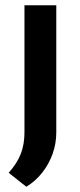

<svg xmlns="http://www.w3.org/2000/svg" viewBox="-20 -511 306 730"><path d="M194 -491V-8Q194 35 180 74Q166 113 140.5 145.5Q115 178 80 199L13 146Q45 110 59 74Q73 38 73 -8V-491Z"/></svg>

Font: Exo 2 SemiBold
Style: Regular
Weight: 600
Designer: Natanael Gama
Foundry: Natanael Gama
Version: Version 2.010